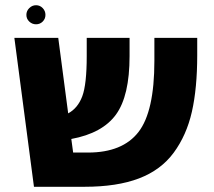

<svg xmlns="http://www.w3.org/2000/svg" viewBox="-20 -715 819 735"><path d="M143.5 -632.5Q133 -622 118 -622Q103 -622 92 -632.5Q81 -643 81 -658Q81 -673 92 -684Q103 -695 118 -695Q133 -695 143.5 -684Q154 -673 154 -658Q154 -643 143.5 -632.5ZM571 -570H735V-504Q735 -377 714.5 -287Q694 -197 645 -130.5Q596 -64 512 -32Q428 0 304 0H110L35 -570H203L241 -281Q278 -301 295 -346.5Q312 -392 312 -500V-570H476V-500Q476 -348 424 -276.5Q372 -205 253 -183L260 -131H317Q449 -131 510 -209.5Q571 -288 571 -482Z"/></svg>

Font: FiraGO ExtraBold
Style: Regular
Weight: 800
Designer: bBox Type
Foundry: bBox Type GmbH
Version: Version 1.001;PS 001.001;hotconv 1.0.88;makeotf.lib2.5.64775